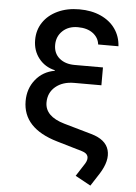

<svg xmlns="http://www.w3.org/2000/svg" viewBox="-61 -786 722 1018"><g transform="rotate(5 300.0 -277.0)"><path d="M320 -645Q270 -645 239 -615.5Q208 -586 208 -541Q208 -496 239 -470Q270 -444 320 -444H471V-349H326Q265 -349 227 -317Q189 -285 189 -233Q189 -159 293 -129L440 -87Q518 -65 533.5 -10Q549 45 503 118L459 186L377 141L422 71Q435 49 430 32.5Q425 16 399 8L263 -32Q78 -86 78 -231Q78 -297 116.5 -345Q155 -393 218 -404V-407Q165 -419 132.5 -460Q100 -501 100 -558Q100 -611 127.5 -652Q155 -693 205 -716.5Q255 -740 320 -740Q385 -740 434.5 -717.5Q484 -695 512 -655Q540 -615 543 -563H435Q431 -599 400.5 -622Q370 -645 320 -645Z"/></g></svg>

Font: JetBrains Mono SemiBold
Style: Regular
Weight: 472
Monospace: yes
Designer: Philipp Nurullin, Konstantin Bulenkov
Foundry: JetBrains
Version: Version 2.305; ttfautohint (v1.8.4.7-5d5b)